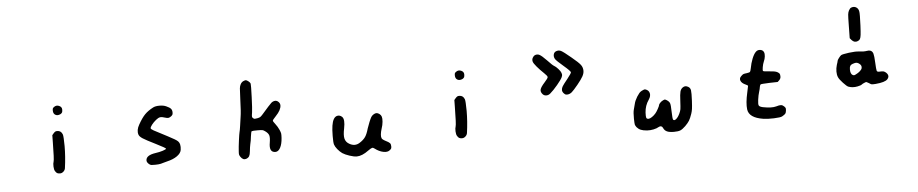

<svg xmlns="http://www.w3.org/2000/svg" viewBox="-52 -1109 9103 1903"><g transform="rotate(-5 4500.0 -157.5)"><path d="M464 -141Q474 -152 481 -155.5Q488 -159 500 -159Q539 -159 553 -119Q559 -101 560 -4Q560 100 544 215Q541 234 525.5 248Q510 262 492 262Q474 262 463.5 256.5Q453 251 443 234Q434 220 432.5 189Q431 158 438 139Q445 122 447 -51L448 -122ZM488 -398Q511 -417 539.5 -405.5Q568 -394 568 -366Q568 -347 563.5 -338.5Q559 -330 547 -323Q518 -309 496 -321Q474 -333 474 -365Q474 -379 476.5 -385.5Q479 -392 488 -398Z M1468 -309Q1491 -321 1531.5 -321Q1572 -321 1599 -308Q1631 -294 1643 -280Q1655 -266 1655 -244Q1655 -229 1652 -222.5Q1649 -216 1640 -208Q1624 -195 1611 -193Q1598 -191 1577 -198Q1545 -209 1527 -206Q1509 -203 1486 -184Q1460 -163 1442 -139.5Q1424 -116 1425 -105Q1426 -97 1452 -82Q1478 -67 1588 -11Q1669 31 1683 46Q1712 73 1703 134Q1698 167 1659 194.5Q1620 222 1559 236Q1531 243 1515 248Q1480 262 1404 258Q1388 257 1372 241Q1356 225 1356 209Q1356 157 1453 143Q1491 138 1525 127Q1559 116 1559 109Q1559 102 1463 54Q1368 7 1336.5 -13.5Q1305 -34 1299 -53Q1284 -98 1316 -153Q1352 -217 1384 -249.5Q1416 -282 1468 -309Z M2379 -490Q2394 -497 2404 -498Q2414 -498 2431 -484.5Q2448 -471 2451 -460Q2454 -447 2449.5 -326.5Q2445 -206 2440 -175Q2434 -141 2435.5 -131.5Q2437 -122 2447 -115Q2455 -109 2462.5 -109Q2470 -109 2488.5 -112.5Q2507 -116 2516.5 -122Q2526 -128 2541 -145Q2620 -236 2638 -252Q2656 -268 2678 -269Q2697 -269 2711.5 -254Q2726 -239 2726 -220Q2726 -174 2671 -117Q2638 -82 2638 -75Q2638 -67 2660 -39Q2682 -11 2697 23Q2707 46 2709 58.5Q2711 71 2709 103Q2705 164 2685.5 200Q2666 236 2637 236Q2571 236 2589 138Q2597 90 2590 67Q2583 44 2553 23Q2538 12 2527.5 9.5Q2517 7 2479 7Q2428 7 2420 11Q2414 16 2408 62Q2404 103 2395 138Q2389 166 2385 207Q2382 240 2373 255.5Q2364 271 2342 279Q2310 290 2285 252Q2277 240 2275 230.5Q2273 221 2275 197Q2277 159 2286 91.5Q2295 24 2299 10Q2304 -7 2310 -50Q2316 -102 2323 -141Q2331 -186 2335 -313Q2338 -400 2340.5 -422.5Q2343 -445 2351 -460Q2362 -482 2379 -490Z M3277 -67Q3304 -73 3326 -52Q3353 -26 3335 63Q3321 129 3329.5 164Q3338 199 3371 218Q3427 251 3477 218Q3515 194 3534 166Q3553 138 3568 84Q3577 56 3591 22Q3605 -12 3614 -27Q3623 -41 3638.5 -50.5Q3654 -60 3666 -60Q3681 -60 3696.5 -48.5Q3712 -37 3717 -21Q3723 -4 3720 30Q3717 64 3706 95Q3685 162 3696 191Q3701 205 3732 221Q3765 237 3775 248Q3785 259 3785 280Q3785 295 3782 301.5Q3779 308 3768 317Q3745 337 3702.5 328.5Q3660 320 3618 288Q3605 277 3594 279.5Q3583 282 3555 302Q3489 351 3436 351Q3409 351 3365 336.5Q3321 322 3295 305Q3270 287 3249 261Q3228 235 3221 213Q3215 193 3215.5 127.5Q3216 62 3222 26Q3235 -57 3277 -67Z M4464 -141Q4474 -152 4481 -155.5Q4488 -159 4500 -159Q4539 -159 4553 -119Q4559 -101 4560 -4Q4560 100 4544 215Q4541 234 4525.5 248Q4510 262 4492 262Q4474 262 4463.5 256.5Q4453 251 4443 234Q4434 220 4432.5 189Q4431 158 4438 139Q4445 122 4447 -51L4448 -122ZM4488 -398Q4511 -417 4539.5 -405.5Q4568 -394 4568 -366Q4568 -347 4563.5 -338.5Q4559 -330 4547 -323Q4518 -309 4496 -321Q4474 -333 4474 -365Q4474 -379 4476.5 -385.5Q4479 -392 4488 -398Z M5279 -494Q5304 -506 5327.5 -494Q5351 -482 5399 -432Q5448 -380 5462 -373Q5479 -364 5501.5 -339Q5524 -314 5529 -298Q5534 -283 5533.5 -276Q5533 -269 5527 -254Q5516 -230 5474.5 -180.5Q5433 -131 5400 -103Q5382 -88 5360.5 -88Q5339 -88 5325 -103Q5303 -127 5309 -151Q5315 -175 5354 -218Q5389 -256 5389 -268Q5389 -280 5359 -308Q5317 -348 5288.5 -382Q5260 -416 5255 -432Q5249 -453 5258 -470Q5267 -487 5279 -494ZM5495 -516Q5521 -526 5544.5 -514Q5568 -502 5641 -441Q5709 -385 5728.5 -359Q5748 -333 5748 -299Q5748 -273 5732 -244Q5716 -215 5676 -166Q5633 -114 5614.5 -98Q5596 -82 5574 -79Q5559 -78 5552.5 -80Q5546 -82 5535 -93Q5519 -109 5519 -128Q5519 -146 5530.5 -165Q5542 -184 5582 -233Q5623 -285 5623 -295Q5623 -307 5555 -365Q5488 -422 5477 -440Q5464 -462 5469 -485Q5474 -508 5495 -516Z M6306 -51Q6332 -65 6342 -62Q6376 -52 6383.5 -22Q6391 8 6368 42Q6329 98 6325 167Q6323 208 6327.5 219.5Q6332 231 6350 231Q6363 231 6384 217Q6405 203 6421 184Q6432 172 6448.5 142Q6465 112 6465 104.5Q6465 97 6479 82.5Q6493 68 6507 62Q6521 55 6526 55Q6531 55 6543 62Q6569 78 6575.5 96.5Q6582 115 6583 178Q6585 254 6591 261Q6602 274 6622 257Q6642 240 6658 205Q6669 182 6672 163.5Q6675 145 6678 85Q6681 15 6688 -10.5Q6695 -36 6714 -49Q6740 -68 6770 -49Q6789 -38 6793 -13.5Q6797 11 6793 91Q6790 147 6786.5 171.5Q6783 196 6775 219Q6760 263 6746.5 285Q6733 307 6705 335Q6675 364 6653.5 373Q6632 382 6589 382Q6544 382 6520 371Q6496 360 6485 335Q6480 321 6467.5 317Q6455 313 6442 321Q6423 333 6390 340Q6357 347 6325 345Q6286 342 6263 332.5Q6240 323 6223 303Q6211 287 6208.5 276Q6206 265 6205 218Q6204 155 6212 127Q6217 109 6227 70Q6233 42 6257 2Q6272 -21 6281.5 -32Q6291 -43 6306 -51Z M7466 -337Q7484 -356 7511 -352.5Q7538 -349 7547 -327Q7554 -311 7551 -284.5Q7548 -258 7537 -235Q7527 -212 7521.5 -180Q7516 -148 7521 -142Q7527 -136 7583 -133Q7638 -130 7660 -119Q7678 -109 7683 -100.5Q7688 -92 7688 -71Q7688 -52 7672 -36L7656 -21L7574 -19Q7493 -16 7486 -12Q7480 -8 7476 11Q7474 30 7464 62Q7455 89 7448 139Q7442 183 7449 195.5Q7456 208 7488 215Q7575 232 7620 219Q7652 209 7668.5 210.5Q7685 212 7699 226Q7710 237 7712.5 243.5Q7715 250 7713 269Q7711 290 7703 299.5Q7695 309 7670 323Q7654 332 7588 334.5Q7522 337 7481 330Q7342 308 7331 224Q7323 160 7347 55Q7360 -1 7360 -7Q7360 -14 7338 -23Q7299 -40 7289 -65.5Q7279 -91 7303 -112Q7316 -125 7324.5 -128.5Q7333 -132 7360 -135Q7385 -139 7390 -143Q7396 -148 7402 -178Q7411 -229 7428.5 -273Q7446 -317 7466 -337Z M8473 -134Q8458 -143 8446.5 -143Q8435 -143 8412 -135Q8394 -129 8387 -117.5Q8380 -106 8380 -82Q8380 -37 8403 -25Q8411 -21 8417 -21.5Q8423 -22 8436 -29Q8459 -40 8476.5 -56Q8494 -72 8497 -84Q8504 -114 8473 -134ZM8385 -248Q8450 -256 8482 -252Q8532 -245 8565 -251Q8586 -255 8600 -249Q8619 -241 8626 -218Q8633 -195 8636 -126Q8639 -60 8643 -47Q8647 -34 8667 -35Q8697 -37 8710.5 -33.5Q8724 -30 8737 -17Q8769 15 8741 47Q8716 75 8622 83Q8592 85 8583 83.5Q8574 82 8556 69Q8538 58 8532.5 56.5Q8527 55 8512 62Q8492 70 8484 77Q8475 85 8441 92Q8391 102 8349 86Q8334 80 8299.5 43Q8265 6 8256 -15Q8245 -39 8245 -72.5Q8245 -106 8255 -139Q8266 -171 8266 -177Q8266 -184 8281 -204Q8296 -224 8306 -231Q8319 -239 8385 -248ZM8444 -691Q8473 -703 8496 -689Q8519 -675 8523 -644Q8527 -623 8522 -508Q8519 -442 8515.5 -414Q8512 -386 8505 -373.5Q8498 -361 8481 -355Q8449 -341 8421 -372L8405 -391L8407 -516Q8408 -604 8410.5 -626Q8413 -648 8421 -664Q8433 -686 8444 -691Z"/></g></svg>

Font: linja li nja tan jan Jami
Style: Regular
Weight: 400
Designer: jan Jami
Version: Version 1.0